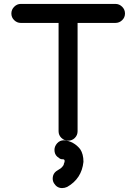

<svg xmlns="http://www.w3.org/2000/svg" viewBox="-20 -712 658 980"><path d="M328 6Q308 6 293.5 -8Q279 -22 279 -42V-595H86Q67 -595 52.5 -609Q38 -623 38 -643Q38 -663 52.5 -677.5Q67 -692 86 -692H569Q589 -692 603.5 -677.5Q618 -663 618 -643Q618 -623 603.5 -609Q589 -595 569 -595H376V-42Q376 -22 362 -8Q348 6 328 6ZM297 248Q271 248 256 224Q249 213 249 200Q249 172 273 158L287 149Q289 149 297.5 140Q306 131 306 124Q310 115 310 110Q310 102 303 101Q302 101 294 100.5Q286 100 272 87.5Q258 75 258 53Q258 35 271.5 19.5Q285 4 307 4Q357 9 389 49Q406 74 406 114Q397 200 323 242Q310 248 297 248Z"/></svg>

Font: Bad Comic
Style: Regular
Weight: 400
Designer: GGBotNet
Foundry: f0n7
Version: 0.9